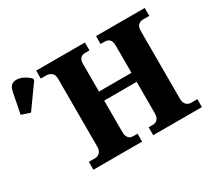

<svg xmlns="http://www.w3.org/2000/svg" viewBox="-150 -962 1308 1198"><g transform="rotate(-30 503.5 -363.5)"><path d="M212 0V-57H258Q278 -57 291.5 -71.5Q305 -86 305 -112V-601Q305 -631 289 -644Q273 -657 250 -657H212V-714H563V-657H531Q510 -657 498 -644.5Q486 -632 486 -604V-405H720V-602Q720 -631 707.5 -644Q695 -657 671 -657H643V-714H994V-657H949Q928 -657 914.5 -644Q901 -631 901 -602V-112Q901 -86 914.5 -71.5Q928 -57 949 -57H994V0H643V-57H671Q720 -57 720 -116V-340H486V-112Q486 -86 498 -71.5Q510 -57 531 -57H563V0ZM53 -503 -10 -524 20 -675Q28 -714 54 -723Q80 -732 112.5 -719.5Q145 -707 171 -680V-668Z"/></g></svg>

Font: Noto Serif ExtraBold
Style: Regular
Weight: 800
Designer: Monotype Design Team
Foundry: Monotype Imaging Inc.
Version: Version 2.014